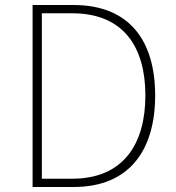

<svg xmlns="http://www.w3.org/2000/svg" viewBox="-20 -746 701 766"><path d="M110 0H274C498 0 599 -149 599 -365C599 -582 498 -726 273 -726H110ZM147 -33V-693H268C474 -693 560 -557 560 -365C560 -174 474 -33 268 -33Z"/></svg>

Font: Noto Sans CJK KR Thin
Style: Regular
Weight: 250
Designer: Ryoko NISHIZUKA (kana & ideographs); Paul D. Hunt (Latin, Greek & Cyrillic); Wenlong ZHANG (bopomofo); Sandoll Communica
Foundry: Adobe Systems Incorporated
Version: Version 1.002;PS 1.002;hotconv 1.0.82;makeotf.lib2.5.63406